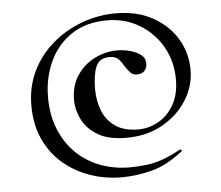

<svg xmlns="http://www.w3.org/2000/svg" viewBox="-47 -553 819 710"><g transform="rotate(-5 363.0 -198.0)"><path d="M377 105Q317 105 261.5 86Q206 67 162 30Q118 -7 92.5 -62Q67 -117 67 -188Q67 -258 95 -315.5Q123 -373 171.5 -414.5Q220 -456 281 -478.5Q342 -501 407 -501Q487 -501 545 -468.5Q603 -436 634 -383.5Q665 -331 665 -269Q665 -209 632 -156.5Q599 -104 541 -71.5Q483 -39 407 -39Q341 -39 301.5 -62.5Q262 -86 244 -122Q226 -158 226 -195Q226 -249 252 -287Q278 -325 318 -344.5Q358 -364 400 -364Q425 -364 448.5 -357.5Q472 -351 488 -339Q504 -327 504 -307Q504 -290 494.5 -279.5Q485 -269 466 -269Q450 -269 441 -279.5Q432 -290 424 -302Q416 -317 404.5 -329.5Q393 -342 370 -342Q333 -342 320 -312Q307 -282 307 -227Q307 -185 321.5 -148Q336 -111 368.5 -88.5Q401 -66 454 -66Q493 -66 528.5 -86Q564 -106 586 -144.5Q608 -183 608 -238Q608 -305 577.5 -359Q547 -413 493.5 -445.5Q440 -478 373 -478Q295 -478 241 -442Q187 -406 159 -345.5Q131 -285 131 -213Q131 -146 153 -93Q175 -40 213 -3.5Q251 33 301.5 52Q352 71 410 71Q444 71 474.5 67Q505 63 535 52Q565 41 599 22Q602 20 605 23.5Q608 27 605 29Q545 76 488.5 90.5Q432 105 377 105Z"/></g></svg>

Font: Cormorant Light SemiBold
Style: Italic
Weight: 600
Italic angle: -10°
Version: Version 4.000